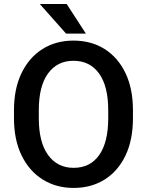

<svg xmlns="http://www.w3.org/2000/svg" viewBox="-20 -922 729 952"><path d="M639.2 -375V-335.9Q639.2 -228.5 602.3 -151.1Q565.4 -73.7 499.3 -32Q433.1 9.8 345.2 9.8Q258.3 9.8 191.7 -32Q125 -73.7 87.2 -151.1Q49.3 -228.5 49.3 -335.9V-375Q49.3 -482.4 86.9 -559.8Q124.5 -637.2 190.9 -679Q257.3 -720.7 344.2 -720.7Q432.1 -720.7 498.5 -679Q564.9 -637.2 602.1 -559.8Q639.2 -482.4 639.2 -375ZM516.6 -335.9V-376Q516.6 -494.6 471.2 -557.6Q425.8 -620.6 344.2 -620.6Q263.7 -620.6 218 -557.6Q172.4 -494.6 172.4 -376V-335.9Q172.4 -216.8 218.5 -153.3Q264.6 -89.8 345.2 -89.8Q427.2 -89.8 471.9 -153.3Q516.6 -216.8 516.6 -335.9ZM310.5 -902.3 405.8 -755.4H307.6L177.2 -902.3Z"/></svg>

Font: Vazirmatn UI FD Medium
Style: Regular
Weight: 500
Designer: Saber Rastikerdar
Foundry: Saber Rastikerdar
Version: Version 33.003